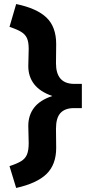

<svg xmlns="http://www.w3.org/2000/svg" viewBox="-20 -725 465 950"><path d="M60 205 27 97Q64 85 84.5 72.5Q105 60 113.5 39.5Q122 19 122 -17L120 -102Q120 -155 149 -192.5Q178 -230 239 -250Q178 -271 149 -308.5Q120 -346 120 -398L122 -483Q122 -517 113.5 -536Q105 -555 84.5 -567.5Q64 -580 27 -592L60 -705Q162 -684 210 -638Q258 -592 258 -507L257 -412Q257 -312 344 -310H385V-190H342Q300 -189 278.5 -165Q257 -141 257 -88L258 7Q258 89 210.5 135.5Q163 182 60 205Z"/></svg>

Font: Readex Pro bold
Style: Bold
Weight: 700
Designer: Bonnie Shaver-Troup, Thomas Jockin
Foundry: Lexend
Version: Version 1.200; ttfautohint (v1.8.3)